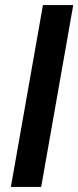

<svg xmlns="http://www.w3.org/2000/svg" viewBox="-20 -740 310 760"><path d="M23 0 150 -720H270L143 0Z"/></svg>

Font: DM Sans SemiBold
Style: Italic
Weight: 600
Italic angle: -10°
Designer: Colophon Foundry, Jonny Pinhorn
Foundry: Colophon Foundry
Version: Version 4.004;gftools[0.9.30]